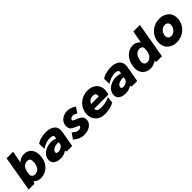

<svg xmlns="http://www.w3.org/2000/svg" viewBox="368 -2277 3818 3818"><g transform="rotate(-45 2277.5 -367.5)"><path d="M442.9 -565.9Q559.6 -565.9 617.2 -480Q674.8 -394 649.9 -253.9Q628.9 -132.8 545.7 -59.3Q462.4 14.2 348.1 14.2Q264.6 14.2 199.2 -47.9L178.2 0H15.1L144 -750H328.1L279.8 -496.1Q304.2 -524.9 351.3 -545.4Q398.4 -565.9 442.9 -565.9ZM471.2 -279.8Q476.1 -308.6 475.8 -331.5Q475.6 -354.5 472.2 -369.1Q468.8 -383.8 460.4 -394.5Q452.1 -405.3 444.3 -410.6Q436.5 -416 424.6 -418.9Q412.6 -421.9 404.5 -422.4Q396.5 -422.9 384.8 -422.9Q348.1 -422.9 310.3 -395.3Q272.5 -367.7 259.8 -318.8Q249 -294.4 246.1 -272.9L244.1 -266.1Q243.7 -261.2 239.7 -237.1Q235.8 -212.9 234.9 -200.2Q235.4 -162.6 259.5 -141.8Q283.7 -121.1 315.9 -121.1Q333.5 -121.1 348.6 -123.5Q363.8 -126 384 -135.5Q404.3 -145 419.7 -161.1Q435.1 -177.2 449.5 -207.8Q463.9 -238.3 471.2 -279.8Z M1063 -565.9Q1106.4 -565.9 1144.3 -558.3Q1182.1 -550.8 1215.1 -533.2Q1248 -515.6 1269.5 -489.7Q1291 -463.9 1299.6 -424.6Q1308.1 -385.3 1299.8 -336.9L1240.7 0H1083L1072.8 -36.1Q1002 15.1 905.8 15.1Q876 15.1 847.9 10.5Q819.8 5.9 791.3 -6.6Q762.7 -19 743.4 -38.1Q724.1 -57.1 714.8 -89.1Q705.6 -121.1 712.9 -162.1Q721.2 -208.5 750.7 -247.1Q780.3 -285.6 823.5 -309.8Q866.7 -334 916.7 -346.2Q966.8 -358.4 1020 -354Q1073.2 -349.6 1118.7 -329.1L1126 -370.1Q1130.4 -397.5 1106.2 -412.1Q1082 -426.8 1035.6 -426.8Q929.7 -426.8 810.1 -350.1L805.7 -494.1Q847.2 -528.3 918 -547.1Q988.8 -565.9 1063 -565.9ZM913.1 -155.8Q909.2 -132.3 922.9 -121.6Q936.5 -110.8 962.9 -110.8Q1050.8 -110.8 1092.8 -183.1L1103 -241.2Q1076.2 -248 1044.9 -244.1Q1013.7 -240.2 986.1 -230.5Q958.5 -220.7 938.2 -200.7Q918 -180.7 913.1 -155.8Z M1847.7 -502 1767.6 -383.8Q1748.5 -399.4 1721.2 -409.7Q1693.8 -419.9 1675.8 -419.9Q1646 -419.9 1624.3 -407.7Q1602.5 -395.5 1598.6 -370.1Q1596.7 -358.4 1609.1 -348.6Q1621.6 -338.9 1642.6 -330.6Q1663.6 -322.3 1689 -313Q1714.4 -303.7 1739 -289.6Q1763.7 -275.4 1782.7 -257.1Q1801.8 -238.8 1810.8 -210Q1819.8 -181.2 1813.5 -145Q1804.2 -93.8 1767.6 -56.9Q1731 -20 1679.7 -2.4Q1628.4 15.1 1568.8 15.1Q1444.3 15.1 1340.8 -79.1L1421.9 -199.2Q1455.6 -167.5 1487.1 -149.2Q1518.6 -130.9 1554.7 -130.9Q1581.5 -130.9 1603.3 -141.4Q1625 -151.9 1628.4 -173.8Q1627.9 -176.8 1628.7 -178.5Q1629.4 -180.2 1627.2 -182.6Q1625 -185.1 1623.8 -186.5Q1622.6 -188 1618.4 -190.4Q1614.3 -192.9 1611.1 -194.6Q1607.9 -196.3 1601.3 -199.2Q1594.7 -202.1 1589.6 -204.3Q1584.5 -206.5 1575.7 -210.4Q1566.9 -214.4 1559.6 -217.8Q1478.5 -245.1 1450.9 -287.8Q1423.3 -330.6 1435.5 -401.9Q1442.9 -441.4 1465.8 -473.6Q1488.8 -505.9 1520.3 -525.4Q1551.8 -544.9 1586.4 -555.4Q1621.1 -565.9 1654.8 -565.9Q1755.9 -565.9 1847.7 -502Z M2235.4 -565.9Q2299.3 -565.9 2352.5 -544.2Q2405.8 -522.5 2439.2 -483.2Q2472.7 -443.8 2486.3 -389.4Q2500 -335 2485.4 -270L2473.6 -213.9H2073.7Q2072.8 -168.9 2101.3 -150.4Q2129.9 -131.8 2204.6 -131.8Q2272.9 -131.8 2342 -152.3Q2411.1 -172.9 2429.7 -187L2413.6 -49.8Q2364.7 -19 2297.1 -2Q2229.5 15.1 2153.3 15.1Q2088.9 15.1 2035.4 -7.1Q1981.9 -29.3 1946.8 -68.8Q1911.6 -108.4 1897 -165.5Q1882.3 -222.7 1893.6 -289.1Q1908.2 -371.1 1958.5 -434.8Q2008.8 -498.5 2081.1 -532.2Q2153.3 -565.9 2235.4 -565.9ZM2229.5 -416Q2134.3 -416 2095.7 -324.2H2313.5Q2317.4 -373 2299.8 -394.5Q2282.2 -416 2229.5 -416Z M2890.6 -565.9Q2934.1 -565.9 2971.9 -558.3Q3009.8 -550.8 3042.7 -533.2Q3075.7 -515.6 3097.2 -489.7Q3118.7 -463.9 3127.2 -424.6Q3135.7 -385.3 3127.4 -336.9L3068.4 0H2910.6L2900.4 -36.1Q2829.6 15.1 2733.4 15.1Q2703.6 15.1 2675.5 10.5Q2647.5 5.9 2618.9 -6.6Q2590.3 -19 2571 -38.1Q2551.8 -57.1 2542.5 -89.1Q2533.2 -121.1 2540.5 -162.1Q2548.8 -208.5 2578.4 -247.1Q2607.9 -285.6 2651.1 -309.8Q2694.3 -334 2744.4 -346.2Q2794.4 -358.4 2847.7 -354Q2900.9 -349.6 2946.3 -329.1L2953.6 -370.1Q2958 -397.5 2933.8 -412.1Q2909.7 -426.8 2863.3 -426.8Q2757.3 -426.8 2637.7 -350.1L2633.3 -494.1Q2674.8 -528.3 2745.6 -547.1Q2816.4 -565.9 2890.6 -565.9ZM2740.7 -155.8Q2736.8 -132.3 2750.5 -121.6Q2764.2 -110.8 2790.5 -110.8Q2878.4 -110.8 2920.4 -183.1L2930.7 -241.2Q2903.8 -248 2872.6 -244.1Q2841.3 -240.2 2813.7 -230.5Q2786.1 -220.7 2765.9 -200.7Q2745.6 -180.7 2740.7 -155.8Z M3710.4 -750H3894L3764.2 0H3603L3598.1 -39.1Q3517.1 14.2 3440.4 14.2Q3318.4 14.2 3256.3 -67.1Q3194.3 -148.4 3217.3 -279.8Q3240.2 -409.7 3320.3 -487.8Q3400.4 -565.9 3509.3 -565.9Q3559.1 -565.9 3602.3 -541.3Q3645.5 -516.6 3660.2 -485.8ZM3480.5 -121.1Q3519.5 -121.1 3557.4 -149.7Q3595.2 -178.2 3610.4 -226.1Q3617.7 -236.3 3625.5 -277.8L3626.5 -285.2Q3627.4 -292 3629.2 -312.5Q3630.9 -333 3632.3 -345.2Q3634.3 -384.3 3610.6 -403.6Q3586.9 -422.9 3557.1 -422.9Q3539.1 -422.9 3522.2 -419.2Q3505.4 -415.5 3485.1 -404.3Q3464.8 -393.1 3448.7 -375.2Q3432.6 -357.4 3418.2 -326.2Q3403.8 -294.9 3396.5 -253.9Q3373.5 -121.1 3480.5 -121.1Z M4253.9 -565.9Q4318.4 -565.9 4371.8 -543.9Q4425.3 -522 4460.7 -483.2Q4496.1 -444.3 4510.5 -387.2Q4524.9 -330.1 4513.2 -263.2Q4498.5 -181.6 4448.2 -117.7Q4397.9 -53.7 4325.7 -19.3Q4253.4 15.1 4171.9 15.1Q4107.4 15.1 4054 -7.1Q4000.5 -29.3 3965.3 -68.8Q3930.2 -108.4 3915.5 -165.5Q3900.9 -222.7 3912.1 -289.1Q3926.8 -371.1 3977.1 -434.8Q4027.3 -498.5 4099.6 -532.2Q4171.9 -565.9 4253.9 -565.9ZM4245.1 -401.9Q4191.9 -401.9 4149.7 -363.5Q4107.4 -325.2 4096.2 -264.2Q4086.9 -213.9 4111.1 -182.9Q4135.3 -151.9 4181.2 -151.9Q4234.4 -151.9 4277.1 -190.7Q4319.8 -229.5 4331.1 -290Q4339.8 -340.3 4315.4 -371.1Q4291 -401.9 4245.1 -401.9Z"/></g></svg>

Font: Stilu Bold
Style: Italic
Weight: 700
Italic angle: -10°
Designer: Genilson Lima Santos
Foundry: Genilson Lima Santos
Version: Version 1.200;PS 001.200;hotconv 1.0.88;makeotf.lib2.5.64775